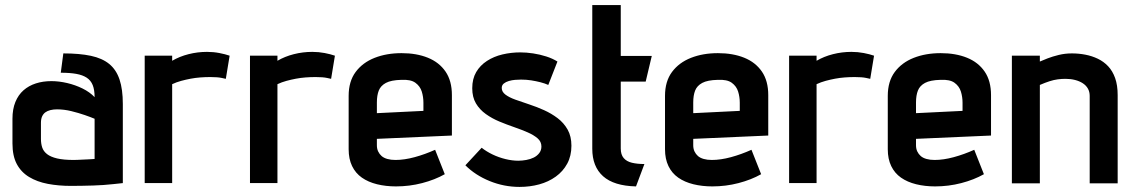

<svg xmlns="http://www.w3.org/2000/svg" viewBox="-20 -720 4452 755"><path d="M352 -338Q333 -358 304.5 -372Q276 -386 244 -393.5Q212 -401 182 -401Q149 -401 121 -392Q93 -383 72.5 -365Q52 -347 40.5 -319Q29 -291 29 -253V-156Q29 -107 46 -75Q63 -43 94.5 -24Q126 -5 168 3Q210 11 260 11Q283 11 304.5 10.5Q326 10 346.5 9.5Q367 9 386.5 7.5Q406 6 425.5 4Q445 2 463 0V-311Q463 -369 450 -407.5Q437 -446 409.5 -468.5Q382 -491 337.5 -500.5Q293 -510 229 -510L219 -434Q255 -434 280 -429.5Q305 -425 321 -414.5Q337 -404 344.5 -385.5Q352 -367 352 -338ZM352 -253V-95Q352 -95 346 -94.5Q340 -94 330 -93.5Q320 -93 308.5 -92.5Q297 -92 287 -91.5Q277 -91 270 -91Q230 -91 204.5 -97Q179 -103 165 -114Q151 -125 146 -140Q141 -155 141 -174V-237Q141 -252 145.5 -262Q150 -272 158 -278Q166 -284 178 -287Q190 -290 204 -290Q232 -290 260.5 -283Q289 -276 313.5 -267.5Q338 -259 352 -253Z M868 -410 883 -501Q866 -507 842.5 -511.5Q819 -516 794 -516Q757 -516 721.5 -507Q686 -498 657 -481V-501H549V0H657V-389Q674 -397 692.5 -402Q711 -407 729.5 -410.5Q748 -414 767.5 -415.5Q787 -417 807 -417Q836 -417 852 -413.5Q868 -410 868 -410Z M1282 -410 1297 -501Q1280 -507 1256.5 -511.5Q1233 -516 1208 -516Q1171 -516 1135.5 -507Q1100 -498 1071 -481V-501H963V0H1071V-389Q1088 -397 1106.5 -402Q1125 -407 1143.5 -410.5Q1162 -414 1181.5 -415.5Q1201 -417 1221 -417Q1250 -417 1266 -413.5Q1282 -410 1282 -410Z M1462 -149V-174L1757 -187V-346Q1757 -402 1732 -438.5Q1707 -475 1662.5 -493Q1618 -511 1559 -511Q1500 -511 1453 -492.5Q1406 -474 1378.5 -437Q1351 -400 1351 -343V-133Q1351 -95 1364.5 -67Q1378 -39 1403 -21.5Q1428 -4 1462.5 4.5Q1497 13 1537 13Q1590 13 1640 0Q1690 -13 1729 -35L1691 -131Q1651 -113 1610.5 -102Q1570 -91 1535 -91Q1517 -91 1503 -95Q1489 -99 1480.5 -106.5Q1472 -114 1467 -124.5Q1462 -135 1462 -149ZM1645 -316V-284L1462 -275V-317Q1462 -345 1469.5 -364Q1477 -383 1497.5 -394Q1518 -405 1558 -406Q1595 -408 1613.5 -394.5Q1632 -381 1638.5 -360Q1645 -339 1645 -316Z M2136 -386 2172 -478Q2153 -490 2128 -498Q2103 -506 2076.5 -510Q2050 -514 2026 -514Q1990 -514 1956 -506Q1922 -498 1895 -480.5Q1868 -463 1852.5 -436.5Q1837 -410 1837 -373Q1837 -338 1851.5 -313.5Q1866 -289 1890.5 -271.5Q1915 -254 1944 -242Q1973 -230 2002 -220Q2031 -210 2055 -199.5Q2079 -189 2094 -176Q2109 -163 2109 -144Q2109 -129 2100.5 -118Q2092 -107 2079 -100.5Q2066 -94 2049.5 -91Q2033 -88 2018 -88Q1994 -88 1967.5 -94.5Q1941 -101 1917 -112.5Q1893 -124 1874 -139L1810 -70Q1849 -31 1905.5 -8Q1962 15 2023 15Q2064 15 2100.5 5Q2137 -5 2165.5 -25.5Q2194 -46 2210.5 -76.5Q2227 -107 2227 -147Q2227 -184 2212 -210.5Q2197 -237 2172.5 -255.5Q2148 -274 2119 -287Q2090 -300 2061 -309.5Q2032 -319 2007 -328Q1982 -337 1967.5 -348Q1953 -359 1953 -374Q1953 -385 1961 -391.5Q1969 -398 1981 -401.5Q1993 -405 2005.5 -406Q2018 -407 2029 -407Q2050 -407 2069 -404Q2088 -401 2105.5 -396.5Q2123 -392 2136 -386Z M2421 -136V-399H2519L2543 -500H2421V-700H2309V-135Q2309 -65 2351.5 -27Q2394 11 2481 13L2514 -75Q2486 -75 2465 -80Q2444 -85 2432.5 -98.5Q2421 -112 2421 -136Z M2706 -149V-174L3001 -187V-346Q3001 -402 2976 -438.5Q2951 -475 2906.5 -493Q2862 -511 2803 -511Q2744 -511 2697 -492.5Q2650 -474 2622.5 -437Q2595 -400 2595 -343V-133Q2595 -95 2608.5 -67Q2622 -39 2647 -21.5Q2672 -4 2706.5 4.5Q2741 13 2781 13Q2834 13 2884 0Q2934 -13 2973 -35L2935 -131Q2895 -113 2854.5 -102Q2814 -91 2779 -91Q2761 -91 2747 -95Q2733 -99 2724.5 -106.5Q2716 -114 2711 -124.5Q2706 -135 2706 -149ZM2889 -316V-284L2706 -275V-317Q2706 -345 2713.5 -364Q2721 -383 2741.5 -394Q2762 -405 2802 -406Q2839 -408 2857.5 -394.5Q2876 -381 2882.5 -360Q2889 -339 2889 -316Z M3402 -410 3417 -501Q3400 -507 3376.5 -511.5Q3353 -516 3328 -516Q3291 -516 3255.5 -507Q3220 -498 3191 -481V-501H3083V0H3191V-389Q3208 -397 3226.5 -402Q3245 -407 3263.5 -410.5Q3282 -414 3301.5 -415.5Q3321 -417 3341 -417Q3370 -417 3386 -413.5Q3402 -410 3402 -410Z M3582 -149V-174L3877 -187V-346Q3877 -402 3852 -438.5Q3827 -475 3782.5 -493Q3738 -511 3679 -511Q3620 -511 3573 -492.5Q3526 -474 3498.5 -437Q3471 -400 3471 -343V-133Q3471 -95 3484.5 -67Q3498 -39 3523 -21.5Q3548 -4 3582.5 4.5Q3617 13 3657 13Q3710 13 3760 0Q3810 -13 3849 -35L3811 -131Q3771 -113 3730.5 -102Q3690 -91 3655 -91Q3637 -91 3623 -95Q3609 -99 3600.5 -106.5Q3592 -114 3587 -124.5Q3582 -135 3582 -149ZM3765 -316V-284L3582 -275V-317Q3582 -345 3589.5 -364Q3597 -383 3617.5 -394Q3638 -405 3678 -406Q3715 -408 3733.5 -394.5Q3752 -381 3758.5 -360Q3765 -339 3765 -316Z M4265 -343V1H4375V-346Q4375 -385 4365 -413Q4355 -441 4337.5 -459.5Q4320 -478 4297 -489Q4274 -500 4248 -505Q4222 -510 4195 -510Q4168 -510 4143.5 -504Q4119 -498 4099.5 -490.5Q4080 -483 4069 -478V-501H3959V1H4069V-386Q4090 -395 4107 -400.5Q4124 -406 4139.5 -408Q4155 -410 4170 -410Q4190 -410 4207.5 -405.5Q4225 -401 4238 -392.5Q4251 -384 4258 -371.5Q4265 -359 4265 -343Z"/></svg>

Font: Advent Pro Expanded
Style: Bold
Weight: 700
Width: 7
Designer: VivaRado, Andreas Kalpakidis
Foundry: VivaRado, Andreas Kalpakidis
Version: Version 3.000